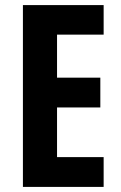

<svg xmlns="http://www.w3.org/2000/svg" viewBox="-20 -734 475 754"><path d="M387 0H70V-714H387V-598H204V-429H374V-312H204V-117H387Z"/></svg>

Font: Noto Sans Gujarati ExtraCondensed
Style: Bold
Weight: 700
Width: 2
Designer: Jelle Bosma - Monotype Design Team, Universal Thirst
Foundry: Monotype Imaging Inc.
Version: Version 2.106; ttfautohint (v1.8.4.7-5d5b)